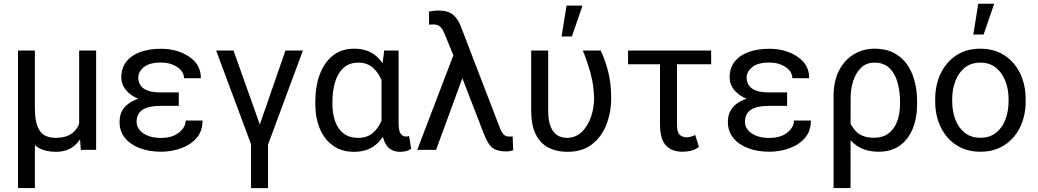

<svg xmlns="http://www.w3.org/2000/svg" viewBox="-20 -797 5519 1021"><path d="M400.9 -528.3H491.2V0H409.7L400.9 -122.1ZM417 -245.6 450.7 -246.6Q450.7 -172.9 432.9 -114.7Q415 -56.6 376.7 -23.2Q338.4 10.3 277.3 10.3Q221.2 10.3 184.1 -11.7Q147 -33.7 127 -83.5L108.9 -224.6H165.5Q165.5 -157.2 180.2 -122.8Q194.8 -88.4 219.2 -76.2Q243.7 -64 273.4 -64Q331.1 -64 362.3 -87.4Q393.6 -110.8 405.3 -151.6Q417 -192.4 417 -245.6ZM75.7 -528.3H165.5V203.1H75.7Z M823.2 -286.6H930.7V-233.9H830.6Q770 -233.9 738.3 -213.4Q706.5 -192.9 706.5 -148.4Q706.5 -125.5 721.9 -106.2Q737.3 -86.9 766.4 -75.2Q795.4 -63.5 836.4 -63.5Q895.5 -63.5 931.4 -91.8Q967.3 -120.1 967.3 -156.2H1057.1Q1057.1 -98.6 1024.4 -62Q991.7 -25.4 941.2 -7.8Q890.6 9.8 836.4 9.8Q772.5 9.8 722.7 -9.3Q672.9 -28.3 644.3 -63.7Q615.7 -99.1 615.7 -148.9Q615.7 -193.4 640.1 -223.9Q664.6 -254.4 710.9 -270.5Q757.3 -286.6 823.2 -286.6ZM930.7 -252.4H823.2Q763.2 -252.4 718.8 -270.3Q674.3 -288.1 649.7 -318.1Q625 -348.1 625 -384.3Q625 -434.1 651.1 -468.3Q677.2 -502.4 724.9 -520Q772.5 -537.6 836.4 -537.6Q922.9 -537.6 985.6 -495.6Q1048.3 -453.6 1048.3 -381.3H958.5Q958.5 -416 922.9 -440.2Q887.2 -464.4 836.4 -464.4Q773.9 -464.4 744.6 -439.7Q715.3 -415 715.3 -384.3Q715.3 -361.3 727.1 -343.5Q738.8 -325.7 764.2 -315.7Q789.6 -305.7 830.6 -305.7H930.7Z M1405.3 -64.5V203.6H1314.9V-64.5ZM1357.4 -122.6 1498 -528.3H1590.8L1395 0H1335ZM1221.7 -528.3 1366.2 -122.1 1386.2 0H1326.2L1129.4 -528.3Z M1656.7 -244.6V-254.9Q1656.7 -337.9 1680.7 -401.9Q1704.6 -465.8 1750.7 -502Q1796.9 -538.1 1863.3 -538.1Q1927.2 -538.1 1969.7 -507.3Q2012.2 -476.6 2036.1 -419.4Q2060.1 -362.3 2067.4 -283.7V-243.2Q2060.1 -165 2036.4 -108.4Q2012.7 -51.8 1969.7 -20.8Q1926.8 10.3 1862.3 10.3Q1796.9 10.3 1751 -22.5Q1705.1 -55.2 1680.9 -112.5Q1656.7 -169.9 1656.7 -244.6ZM1747.6 -254.9V-244.6Q1747.6 -194.3 1761.5 -153.6Q1775.4 -112.8 1805.7 -88.4Q1835.9 -64 1884.8 -64Q1932.1 -64 1961.9 -89.4Q1991.7 -114.7 2008.8 -155.5Q2025.9 -196.3 2036.6 -242.7V-274.9Q2028.8 -322.3 2011.5 -365.5Q1994.1 -408.7 1963.6 -436.3Q1933.1 -463.9 1885.7 -463.9Q1836.4 -463.9 1805.9 -435.3Q1775.4 -406.7 1761.5 -359.1Q1747.6 -311.5 1747.6 -254.9ZM2022.9 -528.3H2099.6V-144Q2099.6 -99.6 2111.1 -85.2Q2122.6 -70.8 2138.7 -70.8Q2143.6 -70.8 2147.7 -71.8Q2151.9 -72.8 2155.3 -73.7L2166.5 -6.3Q2151.4 4.4 2136.5 7.3Q2121.6 10.3 2106.4 10.3Q2075.7 10.3 2054 -5.1Q2032.2 -20.5 2020.5 -54.4Q2008.8 -88.4 2008.8 -144V-413.6Z M2443.4 -394 2298.8 0H2198.7L2404.3 -538.1L2467.8 -532.2ZM2308.1 -741.2Q2362.8 -741.2 2389.6 -718.3Q2416.5 -695.3 2430.7 -656.2L2639.2 -114.3Q2648.9 -89.8 2659.9 -80.3Q2670.9 -70.8 2688 -70.8Q2692.4 -70.8 2697.5 -71Q2702.6 -71.3 2706.1 -71.8L2709 2.4Q2703.6 4.4 2692.9 6.3Q2682.1 8.3 2671.4 8.3Q2626.5 8.3 2600.6 -9.5Q2574.7 -27.3 2550.8 -90.8L2401.4 -477.5L2343.8 -617.7Q2332.5 -645 2319.6 -656Q2306.6 -667 2284.7 -667Q2280.8 -667 2273.4 -666.7Q2266.1 -666.5 2261.7 -666L2261.2 -735.4Q2268.6 -737.3 2283.2 -739.3Q2297.9 -741.2 2308.1 -741.2Z M2804.7 -528.3H2895V-208Q2895 -155.8 2908 -124Q2920.9 -92.3 2943.1 -78.1Q2965.3 -64 2993.7 -64Q3041.5 -64 3074 -95.7Q3106.4 -127.4 3122.8 -175.8Q3139.2 -224.1 3139.2 -274.4Q3138.2 -340.8 3121.1 -404.5Q3104 -468.3 3079.1 -528.3H3174.3Q3196.3 -482.9 3213.1 -419.9Q3230 -356.9 3230 -274.9Q3230 -199.7 3204.8 -134.8Q3179.7 -69.8 3128.4 -29.8Q3077.1 10.3 2998 10.3Q2938.5 10.3 2895 -12.9Q2851.6 -36.1 2828.1 -84.5Q2804.7 -132.8 2804.7 -209ZM2966.3 -603 2992.7 -767.1H3077.6L3021 -603Z M3761.7 -528.3V-455.1H3319.8V-528.3ZM3489.7 -528.3H3580.1V-131.8Q3580.1 -91.8 3595.5 -79.3Q3610.8 -66.9 3631.3 -66.9Q3645 -66.9 3656.7 -70.8Q3668.5 -74.7 3676.8 -79.6L3696.8 -15.6Q3673.8 0.5 3652.3 5.1Q3630.9 9.8 3608.4 9.8Q3552.2 9.8 3521 -23.7Q3489.7 -57.1 3489.7 -136.7Z M4058.1 -286.6H4165.5V-233.9H4065.4Q4004.9 -233.9 3973.1 -213.4Q3941.4 -192.9 3941.4 -148.4Q3941.4 -125.5 3956.8 -106.2Q3972.2 -86.9 4001.2 -75.2Q4030.3 -63.5 4071.3 -63.5Q4130.4 -63.5 4166.3 -91.8Q4202.1 -120.1 4202.1 -156.2H4292Q4292 -98.6 4259.3 -62Q4226.6 -25.4 4176 -7.8Q4125.5 9.8 4071.3 9.8Q4007.3 9.8 3957.5 -9.3Q3907.7 -28.3 3879.2 -63.7Q3850.6 -99.1 3850.6 -148.9Q3850.6 -193.4 3875 -223.9Q3899.4 -254.4 3945.8 -270.5Q3992.2 -286.6 4058.1 -286.6ZM4165.5 -252.4H4058.1Q3998 -252.4 3953.6 -270.3Q3909.2 -288.1 3884.5 -318.1Q3859.9 -348.1 3859.9 -384.3Q3859.9 -434.1 3886 -468.3Q3912.1 -502.4 3959.7 -520Q4007.3 -537.6 4071.3 -537.6Q4157.7 -537.6 4220.5 -495.6Q4283.2 -453.6 4283.2 -381.3H4193.4Q4193.4 -416 4157.7 -440.2Q4122.1 -464.4 4071.3 -464.4Q4008.8 -464.4 3979.5 -439.7Q3950.2 -415 3950.2 -384.3Q3950.2 -361.3 3961.9 -343.5Q3973.6 -325.7 3999 -315.7Q4024.4 -305.7 4065.4 -305.7H4165.5Z M4412.6 203.1V-282.7Q4412.6 -366.2 4442.4 -423.1Q4472.2 -480 4521.7 -509Q4571.3 -538.1 4630.4 -538.1Q4705.6 -538.1 4755.9 -502Q4806.2 -465.8 4831.5 -401.9Q4856.9 -337.9 4856.9 -254.9V-244.6Q4856.9 -169.9 4833.5 -112.5Q4810.1 -55.2 4764.6 -22.7Q4719.2 9.8 4654.3 9.8Q4586.4 9.8 4540.5 -19.5Q4494.6 -48.8 4468.8 -102.8Q4442.9 -156.7 4435.5 -231.4Q4436.5 -230.5 4458 -212.9Q4479.5 -195.3 4479.5 -195.3Q4493.7 -143.6 4526.9 -104Q4560.1 -64.5 4627 -64.5Q4675.8 -64.5 4706.5 -88.6Q4737.3 -112.8 4751.7 -153.6Q4766.1 -194.3 4766.1 -244.6V-254.9Q4766.1 -311.5 4752.7 -359.1Q4739.3 -406.7 4709.5 -435.3Q4679.7 -463.9 4630.4 -463.9Q4585 -463.9 4556.9 -434.8Q4528.8 -405.8 4516.1 -363.5Q4503.4 -321.3 4503.4 -281.7L4502.9 203.1Z M4953.1 -258.3V-269.5Q4953.1 -345.7 4982.4 -406.5Q5011.7 -467.3 5065.4 -502.7Q5119.1 -538.1 5192.9 -538.1Q5267.6 -538.1 5321.5 -502.7Q5375.5 -467.3 5404.8 -406.5Q5434.1 -345.7 5434.1 -269.5V-258.3Q5434.1 -181.6 5404.8 -121.1Q5375.5 -60.5 5321.5 -25.4Q5267.6 9.8 5193.8 9.8Q5119.6 9.8 5065.7 -25.4Q5011.7 -60.5 4982.4 -121.1Q4953.1 -181.6 4953.1 -258.3ZM5043.5 -269.5V-258.3Q5043.5 -206.1 5060.1 -161.9Q5076.7 -117.7 5110.1 -91.1Q5143.6 -64.5 5193.8 -64.5Q5243.2 -64.5 5276.6 -91.1Q5310.1 -117.7 5326.7 -161.9Q5343.3 -206.1 5343.3 -258.3V-269.5Q5343.3 -321.3 5326.4 -365.5Q5309.6 -409.7 5276.4 -436.8Q5243.2 -463.9 5192.9 -463.9Q5143.1 -463.9 5109.9 -436.8Q5076.7 -409.7 5060.1 -365.5Q5043.5 -321.3 5043.5 -269.5ZM5155.8 -613.3 5182.1 -777.3H5267.1L5210.4 -613.3Z"/></svg>

Font: RobotoDEMO
Style: Regular
Weight: 400
Designer: Christian Robertson
Foundry: Google
Version: Version 2.136